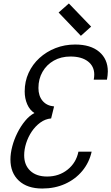

<svg xmlns="http://www.w3.org/2000/svg" viewBox="-20 -1070 640 1104"><path d="M223 14Q137 14 88.5 -31Q40 -76 40 -153Q40 -188 50.5 -228Q61 -268 80 -306Q99 -344 124 -374.5Q149 -405 178 -420Q151 -437 136.5 -470.5Q122 -504 122 -544Q122 -602 144.5 -651Q167 -700 207 -736.5Q247 -773 299.5 -793.5Q352 -814 412 -814Q501 -814 550.5 -772Q600 -730 600 -659Q600 -648 598.5 -636Q597 -624 595 -612H519Q522 -627 522 -641Q522 -689 485.5 -717Q449 -745 385 -745Q331 -745 289.5 -721.5Q248 -698 224.5 -657Q201 -616 201 -564Q201 -519 224.5 -490.5Q248 -462 291 -458L274 -389Q240 -386 211.5 -365Q183 -344 162.5 -313.5Q142 -283 130.5 -247Q119 -211 119 -177Q119 -121 154 -88Q189 -55 251 -55Q319 -55 368.5 -94.5Q418 -134 431 -198H507Q493 -135 453 -87Q413 -39 354 -12.5Q295 14 223 14ZM445 -864 317 -998 376 -1050 504 -917Z"/></svg>

Font: Victor Mono
Style: Italic
Weight: 400
Italic angle: -12°
Monospace: yes
Designer: Rune Bjørnerås
Version: Version 1.561;gftools[0.9.30]